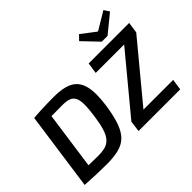

<svg xmlns="http://www.w3.org/2000/svg" viewBox="-174 -1253 1595 1595"><g transform="rotate(-45 624.0 -455.0)"><path d="M374 -699Q482 -699 544 -666Q606 -633 626 -555Q646 -477 627 -341Q611 -231 586 -162Q561 -93 522 -56Q483 -19 425.5 -5Q368 9 288 9Q224 9 159 6.5Q94 4 35 0L98 -96Q137 -94 190 -92.5Q243 -91 286 -91Q335 -91 370 -101Q405 -111 429 -138.5Q453 -166 469 -217Q485 -268 496 -349Q507 -427 506.5 -476Q506 -525 492 -552Q478 -579 448.5 -589.5Q419 -600 371 -600Q343 -600 308.5 -599.5Q274 -599 239.5 -599Q205 -599 179 -598L132 -690Q168 -693 210 -695Q252 -697 294.5 -698Q337 -699 374 -699ZM257 -690 160 0H35L132 -690ZM1093 -594 1234 -593 822 -96 681 -97ZM1172 -97 1158 0H668L681 -97ZM1248 -690 1234 -593H758L772 -690ZM1172 -917 1203 -870 1045 -741H977L847 -877L888 -919L1011 -825H1019Z"/></g></svg>

Font: Exo 2 SemiBold
Style: Italic
Weight: 600
Italic angle: -8°
Designer: Natanael Gama
Foundry: Natanael Gama
Version: Version 2.010